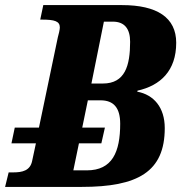

<svg xmlns="http://www.w3.org/2000/svg" viewBox="-37 -734 712 754"><path d="M610 -231C610 -312 567 -362 502 -374L503 -378C593 -398 655 -456 655 -566C655 -665 580 -714 442 -714H133L121 -657H127C177 -657 198 -651 198 -626C198 -618 193 -597 190 -587L116 -233H21L8 -171H104L89 -101C81 -64 51 -57 15 -57H-3L-17 0H284C504 0 610 -59 610 -231ZM322 -406 371 -649H406C453 -649 474 -620 474 -570C474 -476 454 -406 367 -406ZM251 -65 273 -171H361L375 -233H286L308 -340H358C409 -340 435 -311 435 -248C435 -137 404 -65 304 -65Z"/></svg>

Font: Noto Serif SemiCondensed Extra
Style: Italic
Weight: 800
Width: 4
Italic angle: -12°
Designer: Monotype Design Team
Foundry: Monotype Imaging Inc.
Version: Version 1.901